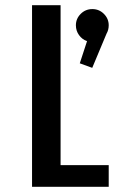

<svg xmlns="http://www.w3.org/2000/svg" viewBox="-20 -720 490 740"><path d="M213.5 -83.5H399V0H103.5V-700H213.5ZM399 -622.5Q399 -604.5 390.5 -590L335.5 -458.5L287.5 -476L315.5 -561.5Q296.5 -568 284.5 -584.8Q272.5 -601.5 272.5 -622.5Q272.5 -648 291 -666.5Q309.5 -685 336 -685Q362 -685 380.5 -666.5Q399 -648 399 -622.5Z"/></svg>

Font: League Mono Condensed Medium
Style: Regular
Weight: 500
Width: 1
Designer: Tyler Finck
Foundry: The League of Moveable Type / Tyler Finck
Version: Version 2.210